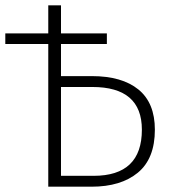

<svg xmlns="http://www.w3.org/2000/svg" viewBox="-20 -704 644 724"><path d="M564 -215Q564 -106 500 -53Q436 0 325 0H162V-538H0V-578H162V-684H210V-578H383V-538H210V-417H326Q440 -417 502 -366.5Q564 -316 564 -215ZM515 -215Q515 -376 328 -376H210V-41H333Q515 -41 515 -215Z"/></svg>

Font: FiraGO ExtraLight
Style: Regular
Weight: 200
Designer: bBox Type
Foundry: bBox Type GmbH
Version: Version 1.001